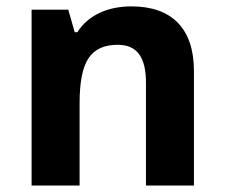

<svg xmlns="http://www.w3.org/2000/svg" viewBox="-20 -576 697 596"><path d="M582 -356C582 -485.4 515.1 -556.2 388.2 -556.2C314 -556.2 253.4 -528.8 220.2 -476.1H211.9L191.9 -545.9H78.1V0H227.1V-256.8C227.1 -321.3 236.3 -367.7 254.9 -395.5C273.4 -423.3 303.7 -437 345.2 -437C406.2 -437 433.1 -397.5 433.1 -318.8V0H582Z"/></svg>

Font: Samim
Style: Bold
Weight: 700
Foundry: DejaVu fonts team - Redesigned by Saber Rastikerdar
Version: Version 4.0.5